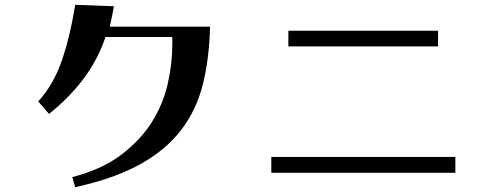

<svg xmlns="http://www.w3.org/2000/svg" viewBox="-20 -721 2040 799"><path d="M139 -299Q201 -366 236 -465.5Q271 -565 293 -701L454 -695Q452 -683 448 -662.5Q444 -642 437 -610H854Q851 -477 824 -369.5Q797 -262 733 -179Q669 -96 562.5 -37Q456 22 293 58L281 16Q404 -16 484 -76.5Q564 -137 611.5 -212.5Q659 -288 678 -372Q697 -456 697 -535V-567H419Q387 -472 327 -392.5Q267 -313 184 -247Z M1180 -593H1803V-528H1180ZM1109 -68H1875V-2H1109Z"/></svg>

Font: Cafe24 ClassicType
Style: Regular
Weight: 400
Designer: Cafe24 thkim, hmlim, mnelim & 4IR
Foundry: Cafe24
Version: Version 1.000